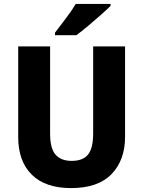

<svg xmlns="http://www.w3.org/2000/svg" viewBox="-20 -951 731 981"><path d="M619 -252Q619 -133 550 -61.5Q481 10 343 10Q212 10 142.5 -58.5Q73 -127 73 -251V-714H236V-269Q236 -192 264 -160.5Q292 -129 346 -129Q404 -129 430 -161.5Q456 -194 456 -270V-714H619ZM545 -921Q527 -903 495.5 -875Q464 -847 430 -818.5Q396 -790 370 -771H261V-784Q286 -817 316.5 -857Q347 -897 367 -931H545Z"/></svg>

Font: Noto Sans Malayalam SemiCondensed ExtraBold
Style: Regular
Weight: 800
Width: 4
Designer: Jelle Bosma - Monotype Design Team
Foundry: Monotype Imaging Inc.
Version: Version 2.104; ttfautohint (v1.8.4.7-5d5b)